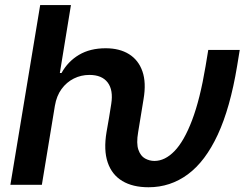

<svg xmlns="http://www.w3.org/2000/svg" viewBox="-20 -748 1012 777"><path d="M22 0 142.6 -727.5H267.1L222.2 -452.6H229Q254.9 -499.5 299.8 -526.1Q344.7 -552.7 407.7 -552.7Q463.9 -552.7 502.2 -528.8Q540.5 -504.9 556.4 -459.2Q572.3 -413.6 561 -347.2L548.8 -272.5H421.4L430.2 -327.6Q439 -383.3 415.8 -414.1Q392.6 -444.8 341.8 -444.8Q308.1 -444.8 278.8 -430.2Q249.5 -415.5 229.2 -387.9Q209 -360.4 202.1 -319.8L149.4 0ZM581.1 9.8Q517.1 9.8 474.9 -15.6Q432.6 -41 415.8 -90.8Q398.9 -140.6 411.1 -213.4L421.4 -272.5H548.8L539.1 -213.4Q531.2 -167.5 540 -142.1Q548.8 -116.7 566.9 -106.7Q585 -96.7 605 -96.7Q647.5 -96.7 686.3 -136.7Q725.1 -176.8 757.3 -261.5Q789.6 -346.2 812 -480.5L822.8 -545.9H950.2L939.5 -480.5Q911.6 -311.5 861.3 -203.1Q811 -94.7 740.2 -42.5Q669.4 9.8 581.1 9.8Z"/></svg>

Font: Inter SemiBold
Style: Italic
Weight: 600
Italic angle: -9.3988°
Designer: Rasmus Andersson
Foundry: rsms
Version: Version 4.001;git-66647c0bb